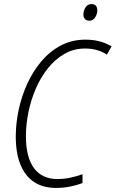

<svg xmlns="http://www.w3.org/2000/svg" viewBox="-20 -921 573 951"><path d="M257.3 9.8Q192.9 9.8 148.7 -19.5Q104.5 -48.8 81.3 -105.7Q58.1 -162.6 58.1 -244.6Q58.1 -309.6 72.5 -377.2Q86.9 -444.8 115.5 -507.1Q144 -569.3 185.8 -618.4Q227.5 -667.5 282 -696Q336.4 -724.6 402.3 -724.6Q441.9 -724.6 473.6 -716.1Q505.4 -707.5 532.7 -691.4L509.3 -650.4Q486.8 -665.5 460 -673.1Q433.1 -680.7 401.4 -680.7Q345.7 -680.7 299.6 -654.3Q253.4 -627.9 217.8 -583.5Q182.1 -539.1 157.7 -482.7Q133.3 -426.3 120.8 -365.5Q108.4 -304.7 108.4 -246.6Q108.4 -142.1 148.4 -88.1Q188.5 -34.2 264.2 -34.2Q296.9 -34.2 327.9 -40.8Q358.9 -47.4 388.7 -58.1V-14.2Q359.4 -3.4 327.1 3.2Q294.9 9.8 257.3 9.8ZM422.4 -818.4Q409.2 -818.4 401.1 -826.4Q393.1 -834.5 393.1 -849.1Q393.1 -867.7 403.6 -884.3Q414.1 -900.9 433.6 -900.9Q443.4 -900.9 449.5 -897.2Q455.6 -893.6 458.7 -886.7Q461.9 -879.9 461.9 -870.6Q461.9 -851.1 451.2 -834.7Q440.4 -818.4 422.4 -818.4Z"/></svg>

Font: Open Sans SemiCondensed Light
Style: Italic
Weight: 300
Width: 4
Italic angle: -12°
Designer: Monotype Design Team
Foundry: Monotype Imaging Inc.
Version: Version 3.000